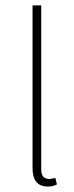

<svg xmlns="http://www.w3.org/2000/svg" viewBox="-20 -680 274 708"><path d="M158 8Q140 8 127 1.5Q114 -5 107 -20.5Q100 -36 100 -62V-660H132V-56Q132 -35 140.5 -27.5Q149 -20 162 -20Q167 -20 172.5 -21.5Q178 -23 184 -24L190 0Q184 3 175.5 5.5Q167 8 158 8Z"/></svg>

Font: Source Sans 3 VF
Style: Regular
Weight: 200
Designer: Paul D. Hunt
Foundry: Adobe
Version: Version 3.046;hotconv 1.0.118;makeotfexe 2.5.65603